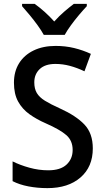

<svg xmlns="http://www.w3.org/2000/svg" viewBox="-20 -961 541 991"><path d="M459 -195Q459 -100 395.5 -45Q332 10 225 10Q173 10 126.5 1Q80 -8 45 -26V-128Q83 -109 131.5 -95.5Q180 -82 229 -82Q292 -82 323.5 -111.5Q355 -141 355 -187Q355 -235 322.5 -263.5Q290 -292 215 -325Q169 -345 132 -371.5Q95 -398 73.5 -437Q52 -476 52 -534Q52 -592 78.5 -634.5Q105 -677 153.5 -700.5Q202 -724 267 -724Q318 -724 363 -713Q408 -702 449 -683L416 -593Q378 -611 341 -621Q304 -631 266 -631Q213 -631 185 -604.5Q157 -578 157 -536Q157 -503 170 -481Q183 -459 212 -441Q241 -423 290 -401Q372 -364 415.5 -318.5Q459 -273 459 -195ZM206 -781Q194 -803 174.5 -830Q155 -857 133.5 -883Q112 -909 94 -929V-941H159Q183 -924 209.5 -900.5Q236 -877 260 -850Q285 -878 310.5 -900Q336 -922 361 -941H428V-929Q410 -910 388 -884Q366 -858 346 -830.5Q326 -803 314 -781Z"/></svg>

Font: Noto Sans Gurmukhi UI SemiCondensed Medium
Style: Regular
Weight: 500
Width: 4
Designer: Jelle Bosma - Monotype Design Team
Foundry: Monotype Imaging Inc.
Version: Version 2.004; ttfautohint (v1.8.4.7-5d5b)